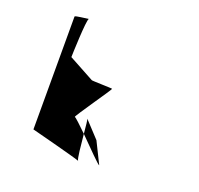

<svg xmlns="http://www.w3.org/2000/svg" viewBox="-106 -693 838 809"><g transform="rotate(20 313.5 -289.0)"><path d="M100 -61C100 -61 302 -9 322 -1C316 -8 311 -67 306 -116C276 -145 250 -170 246 -170C240 -170 355 -332 353 -335C351 -337 260 -338 260 -340L146 -402C146 -408 151 -570 160 -578C151 -576 100 -572 100 -567ZM160 -578C160 -578 161 -578 161 -578C161 -578 160 -578 160 -578ZM298 -181C300 -179 303 -150 306 -116C352 -70 410 -10 412 -14L365 -109ZM322 -1C323 0 323 0 324 0C324 0 322 -1 322 -1Z"/></g></svg>

Font: Ampere
Style: SCSuExt
Weight: 400
Version: Version 1